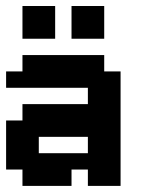

<svg xmlns="http://www.w3.org/2000/svg" viewBox="-20 -609 469 629"><path d="M267.9 -53.6H214.3V0H53.6V-53.6H0V-214.3H53.6V-267.9H267.9V-321.4H0V-375H53.6V-428.6H321.4V-375H375V0H267.9ZM267.9 -107.1V-160.7H107.1V-107.1ZM321.4 -589.3V-482.1H214.3V-589.3ZM160.7 -589.3V-482.1H53.6V-589.3Z"/></svg>

Font: Jersey 10
Style: Regular
Weight: 400
Designer: Sarah Cadigan-Fried
Version: Version 1.000